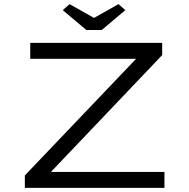

<svg xmlns="http://www.w3.org/2000/svg" viewBox="-20 -907 913 927"><path d="M100 0V-60L658 -645L683 -623H126V-700H763V-641L205 -55L179 -77H774V0ZM397 -762 283 -858 316 -887 449 -812H419L552 -887L585 -858L471 -762Z"/></svg>

Font: Lexend Zetta Light
Style: Regular
Weight: 300
Designer: Bonnie Shaver-Troup, Thomas Jockin
Foundry: Lexend
Version: Version 1.007